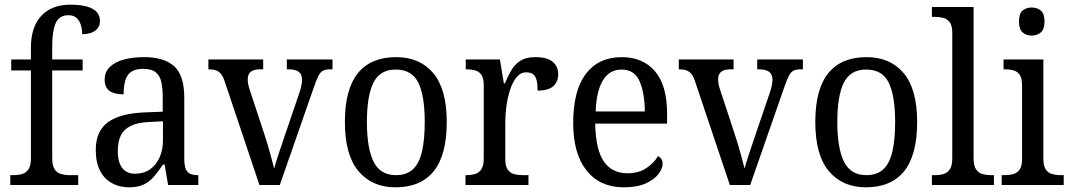

<svg xmlns="http://www.w3.org/2000/svg" viewBox="-20 -790 4575 820"><path d="M24 0V-42H37Q58 -42 75 -47Q92 -52 102 -67.5Q112 -83 112 -114V-489H28V-536H112V-586Q112 -675 156.5 -722.5Q201 -770 280 -770Q327 -770 355 -761Q383 -752 395 -736.5Q407 -721 407 -700Q407 -683 398 -670.5Q389 -658 372 -651Q355 -644 331 -644Q331 -664 325.5 -682.5Q320 -701 307.5 -713Q295 -725 272 -725Q233 -725 218 -691.5Q203 -658 203 -595V-536H333V-489H203V-114Q203 -83 213 -67.5Q223 -52 240.5 -47Q258 -42 278 -42H314V0Z M531 10Q491 10 458.5 -7.5Q426 -25 407.5 -60.5Q389 -96 389 -150Q389 -230 441 -268Q493 -306 599 -310L675 -313V-373Q675 -410 669.5 -437.5Q664 -465 646 -480.5Q628 -496 591 -496Q557 -496 539 -482.5Q521 -469 514.5 -444.5Q508 -420 508 -387Q468 -387 447.5 -402Q427 -417 427 -450Q427 -483 449.5 -504.5Q472 -526 510 -536Q548 -546 596 -546Q681 -546 724 -507Q767 -468 767 -373V-114Q767 -86 772.5 -70.5Q778 -55 791 -48.5Q804 -42 824 -42H827V0H698L683 -87H676Q657 -59 638.5 -37Q620 -15 595 -2.5Q570 10 531 10ZM556 -48Q593 -48 619.5 -66Q646 -84 661 -116.5Q676 -149 676 -191V-272L618 -269Q567 -267 537.5 -252Q508 -237 495.5 -210.5Q483 -184 483 -145Q483 -114 491 -92.5Q499 -71 515.5 -59.5Q532 -48 556 -48Z M940 -441Q933 -463 924 -474Q915 -485 902.5 -489.5Q890 -494 870 -494V-536H1104V-494H1091Q1064 -494 1051 -483.5Q1038 -473 1038 -451Q1038 -441 1040 -430.5Q1042 -420 1046 -408L1108 -220Q1116 -196 1124.5 -167.5Q1133 -139 1139.5 -113.5Q1146 -88 1151 -70Q1156 -91 1169 -129.5Q1182 -168 1195 -207L1259 -395Q1265 -413 1267.5 -426.5Q1270 -440 1270 -450Q1270 -473 1255.5 -483.5Q1241 -494 1212 -494H1205V-536H1400V-494H1389Q1371 -494 1359.5 -488Q1348 -482 1339.5 -465Q1331 -448 1320 -416L1175 0H1088Z M1669 10Q1569 10 1511 -59Q1453 -128 1453 -269Q1453 -409 1508.5 -477.5Q1564 -546 1672 -546Q1773 -546 1830.5 -477.5Q1888 -409 1888 -269Q1888 -128 1832.5 -59Q1777 10 1669 10ZM1671 -42Q1717 -42 1744 -67.5Q1771 -93 1782.5 -144Q1794 -195 1794 -269Q1794 -381 1766.5 -437Q1739 -493 1670 -493Q1603 -493 1575 -437Q1547 -381 1547 -269Q1547 -157 1575.5 -99.5Q1604 -42 1671 -42Z M1968 0V-42H1971Q1993 -42 2009.5 -47Q2026 -52 2036 -67.5Q2046 -83 2046 -114V-426Q2046 -456 2036 -470.5Q2026 -485 2009 -489.5Q1992 -494 1972 -494H1969V-536H2115L2132 -434H2136Q2149 -464 2164 -490Q2179 -516 2203 -531Q2227 -546 2266 -546Q2316 -546 2340 -526.5Q2364 -507 2364 -472Q2364 -442 2343.5 -422.5Q2323 -403 2276 -403Q2276 -431 2271.5 -448Q2267 -465 2256.5 -473Q2246 -481 2227 -481Q2203 -481 2186 -460Q2169 -439 2158.5 -406.5Q2148 -374 2143 -337.5Q2138 -301 2138 -270V-109Q2138 -80 2148.5 -65.5Q2159 -51 2175.5 -46.5Q2192 -42 2212 -42H2237V0Z M2644 10Q2542 10 2485 -62Q2428 -134 2428 -264Q2428 -404 2482.5 -475Q2537 -546 2635 -546Q2726 -546 2777.5 -485.5Q2829 -425 2829 -306V-262H2522Q2524 -152 2558.5 -101Q2593 -50 2660 -50Q2708 -50 2741 -72.5Q2774 -95 2790 -123Q2798 -120 2804 -111.5Q2810 -103 2810 -90Q2810 -70 2792 -46.5Q2774 -23 2737.5 -6.5Q2701 10 2644 10ZM2734 -314Q2733 -395 2711 -444Q2689 -493 2635 -493Q2583 -493 2555 -447Q2527 -401 2524 -314Z M2949 -441Q2942 -463 2933 -474Q2924 -485 2911.5 -489.5Q2899 -494 2879 -494V-536H3113V-494H3100Q3073 -494 3060 -483.5Q3047 -473 3047 -451Q3047 -441 3049 -430.5Q3051 -420 3055 -408L3117 -220Q3125 -196 3133.5 -167.5Q3142 -139 3148.5 -113.5Q3155 -88 3160 -70Q3165 -91 3178 -129.5Q3191 -168 3204 -207L3268 -395Q3274 -413 3276.5 -426.5Q3279 -440 3279 -450Q3279 -473 3264.5 -483.5Q3250 -494 3221 -494H3214V-536H3409V-494H3398Q3380 -494 3368.5 -488Q3357 -482 3348.5 -465Q3340 -448 3329 -416L3184 0H3097Z M3678 10Q3578 10 3520 -59Q3462 -128 3462 -269Q3462 -409 3517.5 -477.5Q3573 -546 3681 -546Q3782 -546 3839.5 -477.5Q3897 -409 3897 -269Q3897 -128 3841.5 -59Q3786 10 3678 10ZM3680 -42Q3726 -42 3753 -67.5Q3780 -93 3791.5 -144Q3803 -195 3803 -269Q3803 -381 3775.5 -437Q3748 -493 3679 -493Q3612 -493 3584 -437Q3556 -381 3556 -269Q3556 -157 3584.5 -99.5Q3613 -42 3680 -42Z M3960 0V-42H3972Q3994 -42 4010.5 -47Q4027 -52 4037 -67.5Q4047 -83 4047 -114V-650Q4047 -680 4036.5 -694.5Q4026 -709 4009 -713.5Q3992 -718 3972 -718H3960V-760H4138V-114Q4138 -83 4148 -67.5Q4158 -52 4175 -47Q4192 -42 4213 -42H4225V0Z M4258 0V-42H4270Q4291 -42 4307.5 -46.5Q4324 -51 4334.5 -65.5Q4345 -80 4345 -109V-426Q4345 -456 4335 -470.5Q4325 -485 4308.5 -489.5Q4292 -494 4272 -494H4266V-536H4436V-114Q4436 -83 4445.5 -67.5Q4455 -52 4472.5 -47Q4490 -42 4511 -42H4523V0ZM4386 -638Q4363 -638 4347.5 -651.5Q4332 -665 4332 -698Q4332 -732 4347.5 -745Q4363 -758 4386 -758Q4409 -758 4425 -745Q4441 -732 4441 -698Q4441 -665 4425 -651.5Q4409 -638 4386 -638Z"/></svg>

Font: Noto Serif Khmer SemiCondensed
Style: Regular
Weight: 400
Width: 4
Designer: Danh Hong and the Monotype Design Team
Foundry: Monotype Imaging Inc.
Version: Version 2.004